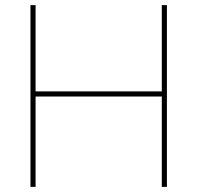

<svg xmlns="http://www.w3.org/2000/svg" viewBox="-20 -730 771 750"><path d="M632 -710V0H612V-353H119V0H99V-710H119V-373H612V-710Z"/></svg>

Font: Raleway Thin
Style: Regular
Weight: 100
Designer: Matt McInerney, Pablo Impallari, Rodrigo Fuenzalida
Foundry: Matt McInerney, Pablo Impallari, Rodrigo Fuenzalida
Version: Version 4.026